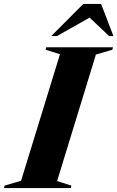

<svg xmlns="http://www.w3.org/2000/svg" viewBox="-70 -955 596 975"><path d="M234.5 -679.5 161.5 -702.5 165 -715H504L500.5 -702.5L417 -678L220 -35.5L292.5 -12.5L289.5 0H-49.5L-46.5 -12.5L37 -37ZM190.5 -772 353 -935H443.5L506 -772H484L385 -865.5L219.5 -772Z"/></svg>

Font: Newsreader 72pt
Style: Bold Italic
Weight: 700
Italic angle: -17°
Designer: Hugues Gentile
Foundry: Production Type
Version: Version 1.003; ttfautohint (v1.8.3)